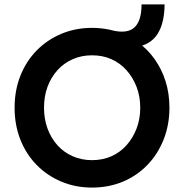

<svg xmlns="http://www.w3.org/2000/svg" viewBox="-20 -838 833 868"><path d="M46 -351Q46 -429 72 -495Q98 -561 145.5 -609.5Q193 -658 257 -685Q321 -712 396 -712Q420 -712 440.5 -709.5Q461 -707 479 -703Q493 -699 506 -697Q519 -695 532 -695Q562 -695 581.5 -709Q601 -723 610.5 -750.5Q620 -778 620 -818H724Q724 -779 716.5 -745.5Q709 -712 693.5 -686.5Q678 -661 652 -645Q626 -629 588 -625L601 -649Q646 -617 678.5 -571.5Q711 -526 728.5 -470.5Q746 -415 746 -351Q746 -274 720 -208Q694 -142 647 -93Q600 -44 536 -17Q472 10 396 10Q321 10 257 -17Q193 -44 145.5 -92.5Q98 -141 72 -207Q46 -273 46 -351ZM614 -351Q614 -402 597.5 -445Q581 -488 552 -520.5Q523 -553 483.5 -570.5Q444 -588 396 -588Q349 -588 309 -570.5Q269 -553 240 -521Q211 -489 195 -446Q179 -403 179 -351Q179 -300 195 -256.5Q211 -213 240 -181Q269 -149 309 -131.5Q349 -114 396 -114Q444 -114 483.5 -131.5Q523 -149 552 -181.5Q581 -214 597.5 -257Q614 -300 614 -351Z"/></svg>

Font: Our Lexend Medium
Style: Regular
Weight: 500
Designer: Bonnie Shaver-Troup, Thomas Jockin
Foundry: Lexend
Version: Version 1.007